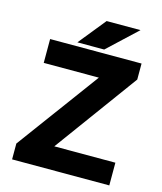

<svg xmlns="http://www.w3.org/2000/svg" viewBox="-120 -908 841 996"><g transform="rotate(15 300.0 -410.0)"><path d="M562 0V-122H234L560 -568V-654H69V-526H365L40 -85V0ZM328 -820 210 -674H354L510 -820Z"/></g></svg>

Font: Falling Sky
Style: Bd+
Weight: 400
Designer: Paul D. Hunt
Foundry: Adobe Systems Incorporated
Version: Version 1.02